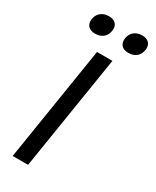

<svg xmlns="http://www.w3.org/2000/svg" viewBox="-234 -997 862 1060"><g transform="rotate(30 196.5 -467.0)"><path d="M49.8 -873Q54.2 -900.9 74.2 -917.5Q94.2 -934.1 125 -934.1Q155.8 -934.1 170.2 -917.5Q184.6 -900.9 180.2 -873Q176.3 -845.2 156.5 -828.6Q136.7 -812 106 -812Q75.2 -812 60.5 -828.6Q45.9 -845.2 49.8 -873ZM262.2 -873Q266.6 -900.9 286.4 -917.5Q306.2 -934.1 336.9 -934.1Q367.7 -934.1 382.1 -917.5Q396.5 -900.9 392.1 -873Q388.2 -845.2 368.4 -828.6Q348.6 -812 317.9 -812Q287.1 -812 272.7 -828.6Q258.3 -845.2 262.2 -873ZM147.9 0H49.8L166 -730H264.2Z"/></g></svg>

Font: Sora Italic
Style: Regular
Weight: 400
Designer: Jonathan Barnbrook, Julián Moncada
Foundry: Barnbrook Fonts
Version: Version 2.000